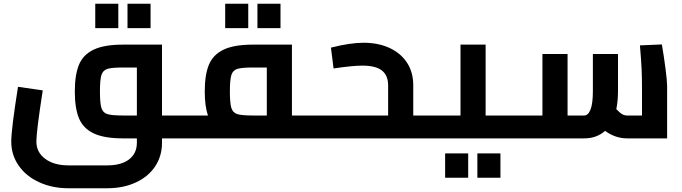

<svg xmlns="http://www.w3.org/2000/svg" viewBox="-20 -738 3638 1024"><path d="M1000 -61Q1000 -33 995 -16.5Q990 0 980 0H844V23Q844 95 807 150Q770 205 703.5 235.5Q637 266 551 266H345Q259 266 189 234Q119 202 79.5 145Q40 88 40 17Q40 -48 76 -275L208 -256Q174 -38 174 17Q174 74 221 109Q268 144 345 144H551Q627 144 668.5 112Q710 80 710 23V0H636Q536 0 480 -26.5Q424 -53 401.5 -106.5Q379 -160 379 -250Q379 -340 401.5 -393.5Q424 -447 480 -473.5Q536 -500 636 -500H844V-122H980Q990 -122 995 -105.5Q1000 -89 1000 -61ZM710 -122V-378H636Q576 -378 552.5 -370.5Q529 -363 521 -338Q513 -313 513 -250Q513 -187 521 -162Q529 -137 552.5 -129.5Q576 -122 636 -122ZM488 -718H611V-588H488ZM660 -718H783V-588H660Z M1693 -61Q1693 -33 1688 -16.5Q1683 0 1673 0H980Q970 0 965 -16.5Q960 -33 960 -61Q960 -89 965 -105.5Q970 -122 980 -122H1089Q1072 -172 1072 -250Q1072 -340 1094.5 -393.5Q1117 -447 1173 -473.5Q1229 -500 1329 -500H1537V-122H1673Q1683 -122 1688 -105.5Q1693 -89 1693 -61ZM1403 -122V-378H1329Q1269 -378 1245.5 -370.5Q1222 -363 1214 -338Q1206 -313 1206 -250Q1206 -187 1214 -162Q1222 -137 1245.5 -129.5Q1269 -122 1329 -122ZM1181 -718H1304V-588H1181ZM1353 -718H1476V-588H1353Z M2307 -61Q2307 -33 2302 -16.5Q2297 0 2287 0H1673Q1663 0 1658 -16.5Q1653 -33 1653 -61Q1653 -89 1658 -105.5Q1663 -122 1673 -122H2050V-283Q2050 -335 2017.5 -361.5Q1985 -388 1912 -388Q1861 -388 1759 -373L1745 -484Q1847 -510 1919 -510Q1997 -510 2057 -482.5Q2117 -455 2150.5 -404Q2184 -353 2184 -283V-122H2287Q2297 -122 2302 -105.5Q2307 -89 2307 -61Z M2740 -61Q2740 -33 2735 -16.5Q2730 0 2720 0H2287Q2277 0 2272 -16.5Q2267 -33 2267 -61Q2267 -89 2272 -105.5Q2277 -122 2287 -122H2436V-500H2570V-122H2720Q2730 -122 2735 -105.5Q2740 -89 2740 -61ZM2354 80H2477V210H2354ZM2526 80H2649V210H2526Z M3538 -278V0H3325Q3262 0 3207 -40Q3162 0 3096 0H2720Q2710 0 2705 -16.5Q2700 -33 2700 -61Q2700 -89 2705 -105.5Q2710 -122 2720 -122H2873V-450H3007V-122H3096Q3117 -122 3129.5 -154Q3142 -186 3142 -252V-450H3276V-252Q3276 -200 3267 -156Q3287 -135 3299 -128.5Q3311 -122 3325 -122H3404V-259Q3404 -323 3402 -367.5Q3400 -412 3393 -496L3510 -501Q3521 -437 3529.5 -371Q3538 -305 3538 -278Z"/></svg>

Font: Cairo
Style: Bold
Weight: 700
Designer: Mohamed Gaber
Foundry: Kief Type Foundry
Version: Version 2.100